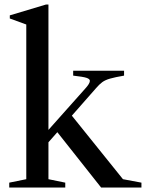

<svg xmlns="http://www.w3.org/2000/svg" viewBox="-20 -842 655 862"><path d="M21.5 0V-22L98 -37.5V-732L24 -759V-773L186 -821.5H197.5V-37.5L273 -22V0ZM434 0 229.5 -258.5 293.5 -334 532 -37.5 615 -22V0ZM174.5 -177 166.5 -224 362 -443.5Q373 -455.5 378.2 -464.2Q383.5 -473 383.5 -479Q383.5 -487.5 368.5 -492.5Q353.5 -497.5 308.5 -502.5V-524.5H537V-502.5Q496.5 -495.5 474.5 -489.2Q452.5 -483 439.2 -473.2Q426 -463.5 411 -446Z"/></svg>

Font: Libre Caslon Text
Style: Regular
Weight: 400
Designer: Pablo Impallari, Rodrigo Fuenzalida, Katja Schimmel
Foundry: Pablo Impallari, Rodrigo Fuenzalida
Version: Version 2.000